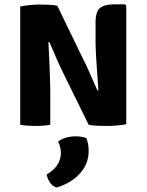

<svg xmlns="http://www.w3.org/2000/svg" viewBox="-20 -577 678 888"><path d="M262.5 -259.5Q257 -270.5 246 -295.8Q235 -321 224 -346.5Q213 -372 208 -383.5L204 -382Q206 -343.5 208 -299Q210 -254.5 211.2 -217.2Q212.5 -180 212.5 -163V0Q194 3.5 176.5 4.5Q159 5.5 144.5 5.5Q130.5 5.5 111 4.5Q91.5 3.5 73.5 0V-547Q91.5 -551 117.5 -553.5Q143.5 -556 158.5 -556Q173.5 -556 200.2 -555.2Q227 -554.5 245 -550.5L370.5 -291.5Q375 -284 383 -266Q391 -248 400.5 -226.5Q410 -205 418.2 -186.2Q426.5 -167.5 430.5 -158.5L435 -159.5Q433 -192 429.8 -234.8Q426.5 -277.5 424.2 -317.8Q422 -358 422 -382.5V-474Q422 -524.5 443.5 -540.8Q465 -557 508.5 -557H558.5L564 -550V-2.5Q545.5 1.5 519.5 3.5Q493.5 5.5 479 5.5Q464.5 5.5 436 4.8Q407.5 4 390 0ZM379 61.5Q390 86 390 121.5Q390 180.5 350 225Q310 269.5 241.5 290.5Q223.5 284.5 211.5 267.8Q199.5 251 196 230Q261.5 191.5 261.5 130Q261.5 102 248.5 77.5Q282 53.5 331 53.5Q356 53.5 379 61.5Z"/></svg>

Font: Signika Negative SC
Style: Bold
Weight: 700
Designer: Anna Giedryś
Foundry: Anna Giedryś
Version: Version 2.000; ttfautohint (v1.8.3) -l 8 -r 50 -G 200 -x 9 -